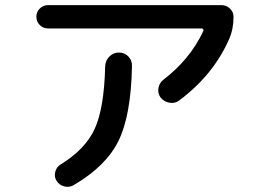

<svg xmlns="http://www.w3.org/2000/svg" viewBox="-20 -732 1040 755"><path d="M168.9 -620.1Q150.4 -620.1 136.7 -633.3Q123 -646.5 123 -666Q123 -685.5 136.7 -698.7Q150.4 -711.9 168.9 -711.9H850.6Q870.1 -711.9 884.3 -698.2Q898.4 -684.6 898.4 -666Q898.4 -618.2 880.9 -578.1Q819.3 -437.5 684.6 -336.9Q668 -324.2 646.5 -328.1Q625 -332 611.3 -348.6Q599.6 -365.2 603 -385.7Q606.4 -406.2 623 -418.9Q726.6 -498 779.3 -609.4Q781.2 -613.3 779.3 -616.7Q777.3 -620.1 773.4 -620.1ZM393.6 -471.7Q394.5 -494.1 410.2 -509.8Q425.8 -525.4 447.8 -525.4Q469.7 -525.4 484.9 -509.8Q500 -494.1 499 -471.7Q495.1 -277.3 445.8 -177.7Q396.5 -78.1 269.5 -3.9Q252.9 5.9 232.9 1Q212.9 -3.9 202.1 -21.5Q192.4 -37.1 197.3 -56.2Q202.1 -75.2 217.8 -85Q315.4 -144.5 352.5 -225.6Q389.6 -306.6 393.6 -471.7Z"/></svg>

Font: Rounded-X Mgen+ 2m medium
Style: Regular
Weight: 500
Designer: [Source Han Sans]
Ryoko NISHIZUKA  (kana & ideographs); Paul D. Hunt (Latin, Greek & Cyrillic); Wenlong ZHANG  (bopomofo
Version: Version 1.059.20150602